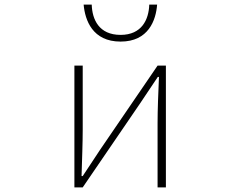

<svg xmlns="http://www.w3.org/2000/svg" viewBox="-20 -811 1040 831"><path d="M302 0H338L586 -363C608 -396 641 -445 663 -478H668C665 -407 662 -336 662 -277V0H698V-527H662L414 -164C392 -131 360 -82 338 -49H333C335 -120 338 -191 338 -249V-527H302ZM502 -631C623 -631 655 -724 660 -791H626C624 -727 594 -660 502 -660C408 -660 379 -727 377 -791H342C348 -724 380 -631 502 -631Z"/></svg>

Font: Harano Aji Gothic CN ExtraLight
Style: Regular
Weight: 250
Foundry: Masamichi Hosoda
Version: HaranoAjiGothicCN-ExtraLight version 20230610;ttx 4.39.4